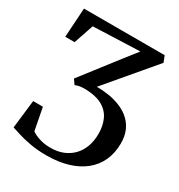

<svg xmlns="http://www.w3.org/2000/svg" viewBox="-177 -862 923 990"><g transform="rotate(30 284.5 -367.0)"><path d="M244.5 9.5Q189.5 9.5 145.5 1.2Q101.5 -7 71.2 -16.8Q41 -26.5 26.5 -31L46 -199H104L129.5 -67Q135 -62.5 149.8 -55Q164.5 -47.5 188.2 -41.2Q212 -35 245 -35Q284.5 -35 317 -48Q349.5 -61 373.2 -85.2Q397 -109.5 409.8 -144.2Q422.5 -179 422.5 -222Q422.5 -267 406.2 -304Q390 -341 351.8 -363.2Q313.5 -385.5 247 -387Q229 -387 214.8 -384.5Q200.5 -382 189.5 -377L170 -405L333 -615.5L397 -697L119 -686.5L79 -569H23.5L34.5 -743H515L529.5 -706L293.5 -427Q314 -427 333.8 -425.2Q353.5 -423.5 372 -420.5Q409.5 -413.5 441.2 -399.5Q473 -385.5 496.8 -363Q520.5 -340.5 533.8 -309.2Q547 -278 547 -236.5Q547 -179.5 526.5 -134Q506 -88.5 466.8 -56.5Q427.5 -24.5 371.5 -7.5Q315.5 9.5 244.5 9.5Z"/></g></svg>

Font: Merriweather 72pt Medium
Style: Regular
Weight: 500
Version: Version 2.100